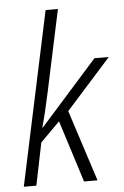

<svg xmlns="http://www.w3.org/2000/svg" viewBox="-54 -799 543 838"><g transform="rotate(-5 217.5 -380.0)"><path d="M71 0 109 -186 194 -271 280 0H339L238 -312L435 -532H372L121 -250H119Q128 -282 136.5 -317.5Q145 -353 155 -399L232 -760H178L16 0Z"/></g></svg>

Font: Noto Sans UI SemiCondensed Light
Style: Italic
Weight: 300
Width: 4
Designer: Monotype Design Team
Foundry: Monotype Imaging Inc.
Version: 1.001